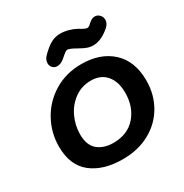

<svg xmlns="http://www.w3.org/2000/svg" viewBox="-163 -835 929 967"><g transform="rotate(-30 301.0 -351.0)"><path d="M29 -214Q29 -294 67.5 -364Q106 -434 175.5 -476Q245 -518 333 -518Q444 -518 510.5 -456.5Q577 -395 577 -283Q577 -203 540 -138Q503 -73 435 -35.5Q367 2 277 2Q164 2 96.5 -51.5Q29 -105 29 -214ZM454 -283Q454 -347 422.5 -384.5Q391 -422 333 -422Q280 -422 238.5 -392Q197 -362 174.5 -314Q152 -266 152 -214Q152 -151 186.5 -122Q221 -93 277 -93Q360 -93 407 -147Q454 -201 454 -283ZM189 -606Q189 -627 207 -645Q239 -677 264 -690.5Q289 -704 318 -704Q341 -704 365 -697.5Q389 -691 409 -680Q425 -670 435.5 -665Q446 -660 452 -660Q461 -660 472 -671Q484 -682 493 -687Q502 -692 512 -692Q528 -692 539.5 -680Q551 -668 551 -651Q551 -630 531 -612Q481 -569 435 -569Q416 -569 400 -575Q384 -581 372 -588Q360 -595 355 -597Q322 -616 309 -616Q303 -616 294.5 -609.5Q286 -603 279.5 -597.5Q273 -592 270 -589Q247 -569 226 -569Q209 -569 199 -580Q189 -591 189 -606Z"/></g></svg>

Font: Mali SemiBold
Style: Italic
Weight: 600
Italic angle: -10°
Version: Version 1.000; ttfautohint (v1.6)